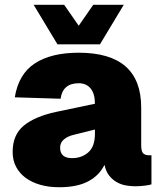

<svg xmlns="http://www.w3.org/2000/svg" viewBox="-20 -773 679 805"><path d="M228 12Q185 12 149.5 2Q114 -8 88 -27Q62 -46 47.5 -73.5Q33 -101 33 -136Q33 -208 80 -246.5Q127 -285 216 -304L378 -338Q378 -380 360 -402Q342 -424 310 -424Q243 -424 234 -359L42 -365Q58 -463 126.5 -507.5Q195 -552 310 -552Q572 -552 572 -322V-164Q572 -138 580.5 -130Q589 -122 604 -122H615V0Q606 3 586 5.5Q566 8 547 8Q528 8 508 4.5Q488 1 470 -9Q452 -19 438 -36.5Q424 -54 418 -82Q397 -38 350.5 -13Q304 12 228 12ZM282 -110Q323 -110 350.5 -134.5Q378 -159 378 -212V-230L290 -208Q264 -202 248 -188.5Q232 -175 232 -154Q232 -110 282 -110ZM121 -753H249L310 -665L371 -753H499L399 -587H221Z"/></svg>

Font: Geist Black
Style: Regular
Weight: 400
Designer: Basement.studio, Andrés Briganti, Mateo Zaragoza
Foundry: Basement.studio, Vercel, Andrés Briganti, Guido Ferreyra, Mateo Zaragoza
Version: Version 1.401